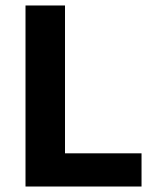

<svg xmlns="http://www.w3.org/2000/svg" viewBox="-20 -680 548 700"><path d="M73 0V-660H217V0ZM103 0V-121H496V0Z"/></svg>

Font: Bricolage Grotesque 96pt ExtraBold
Style: Bold
Weight: 700
Version: Version 1.001;gftools[0.9.33.dev8+g029e19f]